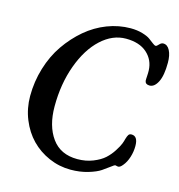

<svg xmlns="http://www.w3.org/2000/svg" viewBox="-108 -808 854 916"><g transform="rotate(15 319.5 -350.0)"><path d="M322.3 13.2Q266.1 13.2 215.1 -9Q164.1 -31.2 126.7 -69.6Q89.4 -107.9 67.4 -162.1Q45.4 -216.3 45.4 -276.9Q45.4 -348.1 65.9 -415.5Q86.4 -482.9 123 -535.9Q159.7 -588.9 207 -629.2Q254.4 -669.4 311 -691.2Q367.7 -712.9 425.8 -712.9Q458 -712.9 484.4 -705.1Q510.7 -697.3 523.4 -687.7Q536.1 -678.2 546.4 -670.4Q556.6 -662.6 561 -662.6Q566.9 -662.6 575.7 -672.9Q584.5 -683.1 594.7 -683.1Q615.2 -683.1 627.2 -659.9Q639.2 -636.7 639.2 -599.6Q639.2 -536.6 622.8 -504.4Q606.4 -472.2 582.5 -472.2Q562 -472.2 559.1 -488.8Q558.6 -496.1 559.8 -512.2Q561 -528.3 560.5 -540.5Q558.6 -592.3 521.2 -625.7Q483.9 -659.2 417 -659.2Q351.1 -659.2 294.7 -607.2Q238.3 -555.2 204.6 -462.9Q170.9 -370.6 170.9 -259.3Q170.9 -163.1 213.9 -103.5Q256.8 -43.9 340.3 -43.9Q382.3 -43.9 417.2 -57.9Q452.1 -71.8 472.7 -90.6Q493.2 -109.4 508.3 -133.1Q523.4 -156.7 529.1 -171.1Q534.7 -185.5 537.1 -196.3Q541.5 -211.4 546.1 -218Q550.8 -224.6 560.5 -224.6Q592.3 -224.6 592.3 -175.8Q592.3 -147.5 583.7 -120.4Q575.2 -93.3 560.1 -75.2Q547.9 -59.6 537.6 -59.6Q535.2 -59.6 530.8 -61Q526.4 -62.5 522.9 -62.5Q520 -62.5 504.4 -50.5Q488.8 -38.6 468 -24.4Q447.3 -10.3 407.7 1.5Q368.2 13.2 322.3 13.2Z"/></g></svg>

Font: Cooper* Medium
Style: Italic
Weight: 500
Italic angle: -7°
Designer: Owen Earl
Foundry: indestructible type*
Version: Version 0.001